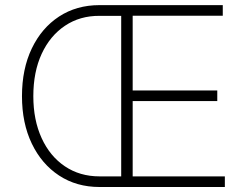

<svg xmlns="http://www.w3.org/2000/svg" viewBox="-20 -748 990 768"><path d="M377.9 0Q286.1 0 216.3 -45.9Q146.5 -91.8 107.2 -173.6Q67.9 -255.4 67.9 -363.3Q67.9 -472.2 107.2 -554.2Q146.5 -636.2 216.3 -681.9Q286.1 -727.5 377.9 -727.5H484.4V-684.6H377.9Q299.8 -685.1 240 -645Q180.2 -605 146.7 -532.7Q113.3 -460.4 113.3 -363.3Q113.3 -268.1 146.5 -195.6Q179.7 -123 239.5 -82.8Q299.3 -42.5 377.9 -42.5H484.4V0ZM464.8 0V-727.5H871.1V-685.1H510.7V-386.2H849.1V-343.8H510.7V-42.5H879.4V0Z"/></svg>

Font: Inter ExtraLight
Style: Regular
Weight: 250
Designer: Rasmus Andersson
Foundry: rsms
Version: Version 4.001;git-66647c0bb